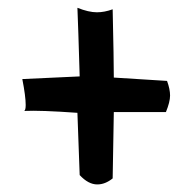

<svg xmlns="http://www.w3.org/2000/svg" viewBox="-20 -575 500 500"><path d="M43 -286.1Q85 -288.1 181.6 -281.2Q183.6 -226.6 187.5 -119.1Q210 -94.7 233.4 -94.7Q253.9 -94.7 273.4 -110.4Q274.4 -168 276.4 -283.2Q310.5 -283.2 412.1 -283.2Q422.9 -309.6 422.9 -326.2Q422.9 -342.8 415 -364.3Q369.1 -367.2 276.4 -373Q276.4 -417 273.4 -550.8Q252 -543 232.4 -543Q210.9 -543 181.6 -554.7Q183.6 -508.8 187.5 -376Q137.7 -374 38.1 -369.1Q46.9 -324.2 46.9 -301.8Q46.9 -288.1 43 -286.1Z"/></svg>

Font: Lazy Dog
Style: Regular
Weight: 400
Version: July 2001 - Freeware